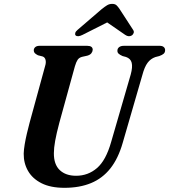

<svg xmlns="http://www.w3.org/2000/svg" viewBox="-20 -930 849 964"><path d="M538 -217 636.5 -556.5Q646.5 -593.5 641.2 -614.8Q636 -636 612.5 -644L595.5 -648.5Q581 -655 575 -661Q569 -667 569.5 -676Q569.5 -686.5 578 -693.2Q586.5 -700 602.5 -700H781.5Q795 -700 802 -694Q809 -688 809 -678.5Q809 -667 802 -660.5Q795 -654 779.5 -648.5L760 -643.5Q736 -635 720.8 -614.5Q705.5 -594 694.5 -552.5L596 -212.5Q573.5 -134 534 -84.2Q494.5 -34.5 437.2 -10.8Q380 13 303.5 13Q234 13 188.5 -10Q143 -33 120.8 -71.8Q98.5 -110.5 99 -158.5Q99.5 -178.5 104 -205.2Q108.5 -232 115.2 -260.5Q122 -289 128.5 -313.5L206.5 -598.5Q212 -615.5 208.8 -629Q205.5 -642.5 194 -646.5L170.5 -652.5Q159 -658.5 154.2 -663.8Q149.5 -669 149.5 -678Q150 -687.5 157.5 -693.8Q165 -700 179 -700H417.5Q445.5 -700 445.5 -680Q445 -671 438.8 -662.8Q432.5 -654.5 418.5 -650.5L391.5 -644.5Q377 -640.5 369.8 -629.8Q362.5 -619 356 -597L278 -314Q263.5 -259.5 257 -223.2Q250.5 -187 250.5 -161Q250 -104.5 280 -76Q310 -47.5 362 -47.5Q422 -47.5 467 -86.2Q512 -125 538 -217ZM552 -834.5H493.5L608.5 -755Q626.5 -742.5 642.5 -752.5Q648 -756.5 651 -764.2Q654 -772 648 -780.5L580.5 -884.5Q572.5 -896.5 565 -903.5Q557.5 -910.5 543 -910.5Q529 -910.5 517.5 -903.5Q506 -896.5 491 -884.5L370 -780.5Q359.5 -772 357.8 -764.2Q356 -756.5 359.5 -752.5Q364.5 -747.5 373.5 -748.2Q382.5 -749 394.5 -755Z"/></svg>

Font: Fraunces SemiBold
Style: Italic
Weight: 600
Italic angle: -16°
Version: Version 1.000;[b76b70a41]